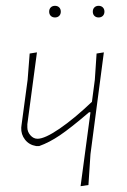

<svg xmlns="http://www.w3.org/2000/svg" viewBox="-20 -636 435 660"><path d="M337 -456 291 -106 284 0 257 4 291 -250H286Q223 -196 186 -171Q149 -146 115 -134H104Q80 -138 66 -156Q52 -174 53 -197L54 -206L75 -362L82 -452L107 -456L74 -209V-198Q74 -183 84.5 -171Q95 -159 109 -159Q134 -159 184.5 -193.5Q235 -228 296 -286L306 -362L312 -452ZM189 -596Q189 -587 183.5 -581.5Q178 -576 169 -576Q160 -576 154.5 -581.5Q149 -587 149 -596Q149 -605 154.5 -610.5Q160 -616 169 -616Q178 -616 183.5 -610.5Q189 -605 189 -596ZM339 -596Q339 -587 333.5 -581.5Q328 -576 319 -576Q310 -576 304.5 -581.5Q299 -587 299 -596Q299 -605 304.5 -610.5Q310 -616 319 -616Q328 -616 333.5 -610.5Q339 -605 339 -596Z"/></svg>

Font: Luna Sans Thin
Style: Italic
Weight: 250
Italic angle: -7°
Designer: Juan Pablo del Peral
Foundry: Huerta Tipografica
Version: Version 2.001; ttfautohint (v1.5)